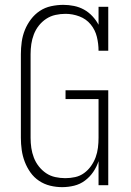

<svg xmlns="http://www.w3.org/2000/svg" viewBox="-20 -763 540 791"><path d="M236 8Q211 8 186.5 2Q162 -4 141 -18Q120 -32 105.5 -52.5Q91 -73 82 -96.5Q73 -120 69.5 -145Q66 -170 66 -195V-540Q66 -565 69.5 -590.5Q73 -616 82.5 -639.5Q92 -663 107.5 -683.5Q123 -704 144 -718Q165 -732 190.5 -737.5Q216 -743 241 -743Q263 -743 285 -738.5Q307 -734 326 -723.5Q345 -713 360.5 -696.5Q376 -680 386 -661V-735H426V-554H386Q386 -583 379 -611.5Q372 -640 353.5 -662.5Q335 -685 307 -695.5Q279 -706 250 -706Q229 -706 208.5 -701.5Q188 -697 170.5 -685.5Q153 -674 140 -657.5Q127 -641 119.5 -621.5Q112 -602 109 -581.5Q106 -561 106 -540V-195Q106 -174 109 -153.5Q112 -133 119.5 -113.5Q127 -94 140 -77.5Q153 -61 170 -49.5Q187 -38 207.5 -33.5Q228 -29 249 -29Q270 -29 290 -33.5Q310 -38 326.5 -50Q343 -62 355 -79Q367 -96 374 -115Q381 -134 383.5 -154.5Q386 -175 386 -195V-355H250V-391H426V0H386V-99Q378 -75 364 -54.5Q350 -34 330 -19Q310 -4 285.5 2Q261 8 236 8Z"/></svg>

Font: Iosevka Slab Extralight
Style: Regular
Weight: 200
Monospace: yes
Designer: Belleve Invis
Foundry: Belleve Invis
Version: Version 11.1.1; ttfautohint (v1.8.3)